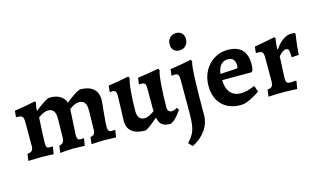

<svg xmlns="http://www.w3.org/2000/svg" viewBox="-107 -1061 2744 1641"><g transform="rotate(-15 1265.0 -241.0)"><path d="M365 -110 368 -283Q368 -327 352 -348.5Q336 -370 303 -370Q265 -370 215 -332Q205 -152 205 -107Q205 -81 211.5 -71.5Q218 -62 235 -62L262 -63L264 -59L254 3Q186 0 149 0Q100 0 30 3L39 -58Q68 -60 79.5 -72Q91 -84 91 -112V-324Q91 -359 80.5 -371.5Q70 -384 42 -384H29L25 -389L30 -441Q116 -453 214 -474L222 -464Q213 -427 211 -395L214 -392Q249 -420 288.5 -446.5Q328 -473 345 -473Q401 -473 436.5 -452Q472 -431 486 -390Q514 -415 557.5 -444Q601 -473 619 -473Q690 -473 730 -439Q770 -405 770 -344Q770 -320 761 -239Q751 -137 751 -108Q751 -82 758.5 -71Q766 -60 783 -60Q793 -60 814 -62L816 -58L806 3Q734 0 697 0Q660 0 589 5L596 -57Q619 -60 628.5 -72Q638 -84 639 -110L642 -283Q643 -370 577 -370Q539 -370 491 -333L478 -108Q478 -82 485.5 -71Q493 -60 509 -60Q519 -60 537 -62L539 -58L529 3Q460 0 424 0Q387 0 312 8L319 -54Q343 -59 353.5 -72Q364 -85 365 -110Z M879 -386Q868 -386 854 -383L860 -441Q939 -451 1041 -473L1050 -457Q1039 -432 1031 -347.5Q1023 -263 1023 -173Q1023 -132 1038.5 -112Q1054 -92 1086 -92Q1106 -92 1125.5 -101.5Q1145 -111 1173 -130V-336Q1173 -364 1164.5 -374Q1156 -384 1130 -385L1112 -384L1120 -441Q1202 -451 1306 -471L1315 -455Q1304 -432 1296 -338Q1288 -244 1288 -131Q1288 -112 1298 -101Q1308 -90 1324 -90Q1348 -90 1372 -107L1387 -87Q1363 -50 1335 -21.5Q1307 7 1284 12Q1193 12 1182 -65L1174 -69Q1136 -34 1104.5 -11.5Q1073 11 1062 11Q986 11 946 -21Q906 -53 906 -114L913 -337Q913 -363 905 -374.5Q897 -386 879 -386Z M1454 -646Q1454 -681 1476 -703.5Q1498 -726 1533 -726Q1564 -726 1582.5 -706.5Q1601 -687 1601 -655Q1601 -620 1579.5 -597.5Q1558 -575 1523 -575Q1491 -575 1472.5 -594Q1454 -613 1454 -646ZM1391 214 1393 203Q1436 161 1451.5 111Q1467 61 1467 -36V-330Q1467 -362 1459 -374Q1451 -386 1430 -386Q1418 -386 1401 -383L1407 -440Q1483 -450 1595 -473L1603 -457Q1582 -414 1582 14Q1582 84 1539.5 145Q1497 206 1422 244Z M1683 -218Q1683 -290 1714 -348Q1745 -406 1799 -439.5Q1853 -473 1919 -473Q2087 -473 2087 -303Q2087 -273 2080 -247L2068 -235H1809Q1810 -162 1843.5 -123.5Q1877 -85 1937 -85Q1989 -85 2056 -115L2063 -111L2079 -62Q2042 -34 1993.5 -11Q1945 12 1909 12Q1804 12 1743.5 -49.5Q1683 -111 1683 -218ZM1946 -298Q1958 -299 1961.5 -303Q1965 -307 1965 -321Q1965 -395 1902 -395Q1863 -395 1838.5 -368Q1814 -341 1809 -290Z M2214 -126V-325Q2214 -359 2205 -371.5Q2196 -384 2171 -384L2152 -383L2147 -390L2153 -440Q2234 -453 2333 -474L2342 -465Q2333 -412 2332 -371L2338 -367Q2369 -414 2406.5 -440Q2444 -466 2478 -466Q2497 -466 2513 -463L2517 -455Q2501 -351 2497 -274L2433 -270Q2433 -318 2427.5 -333.5Q2422 -349 2405 -349Q2389 -349 2371 -337Q2353 -325 2337 -304Q2328 -128 2328 -111Q2328 -85 2336.5 -75Q2345 -65 2367 -65Q2384 -65 2417 -68L2420 -62L2409 4Q2325 0 2280 0Q2222 0 2155 4L2163 -57Q2193 -59 2203.5 -73Q2214 -87 2214 -126Z"/></g></svg>

Font: Alegreya
Style: Bold
Weight: 700
Designer: Juan Pablo del Peral
Foundry: Huerta Tipografica
Version: Version 2.008; ttfautohint (v1.8)